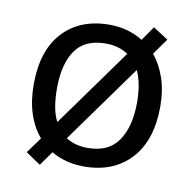

<svg xmlns="http://www.w3.org/2000/svg" viewBox="-71 -637 746 741"><g transform="rotate(10 302.5 -266.5)"><path d="M551 -269Q551 -136 483.5 -63Q416 10 301 10Q228 10 172 -23L132 33L74 -6L119 -68Q88 -104 71.5 -154.5Q55 -205 55 -269Q55 -402 122 -474Q189 -546 304 -546Q377 -546 435 -510L474 -566L533 -528L488 -465Q517 -430 534 -380.5Q551 -331 551 -269ZM146 -269Q146 -231 151.5 -198.5Q157 -166 170 -141L390 -447Q354 -472 302 -472Q220 -472 183 -418Q146 -364 146 -269ZM460 -269Q460 -343 437 -392L217 -86Q251 -63 303 -63Q384 -63 422 -118.5Q460 -174 460 -269Z"/></g></svg>

Font: Noto Sans Sharada
Style: Regular
Weight: 400
Designer: Monotype Design Team
Foundry: Monotype Imaging Inc.
Version: Version 2.006; ttfautohint (v1.8.4.7-5d5b)